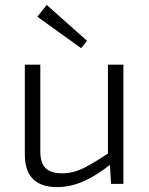

<svg xmlns="http://www.w3.org/2000/svg" viewBox="-20 -748 606 781"><path d="M144 -485V-137Q143 -87 164.5 -65Q186 -43 233 -43Q278 -43 321.5 -65Q365 -87 426 -128L433 -82Q375 -35 321 -11Q267 13 212 13Q81 13 81 -120V-485ZM482 -485V0H432L426 -91L419 -106V-485ZM170 -728 334 -582 310 -552 132 -680Z"/></svg>

Font: Exo 2 Light
Style: Regular
Weight: 300
Designer: Natanael Gama
Foundry: Natanael Gama
Version: Version 2.010